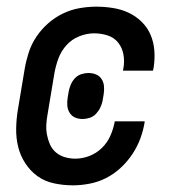

<svg xmlns="http://www.w3.org/2000/svg" viewBox="-20 -548 540 576"><path d="M199 8Q170 8 142 2Q114 -4 92.5 -19.5Q71 -35 56 -58Q41 -81 34.5 -107.5Q28 -134 28.5 -163Q29 -192 34 -221L54 -341Q58 -365 66 -390Q74 -415 89 -437.5Q104 -460 124.5 -478Q145 -496 169 -507.5Q193 -519 218.5 -523.5Q244 -528 269 -528Q294 -528 319 -524Q344 -520 365.5 -510Q387 -500 404.5 -483Q422 -466 431.5 -444Q441 -422 443 -397Q445 -372 441 -346L439 -336H349L350 -342Q354 -363 350.5 -383.5Q347 -404 335 -419.5Q323 -435 303.5 -441.5Q284 -448 262 -448Q240 -448 217.5 -439Q195 -430 179 -412Q163 -394 155 -372Q147 -350 143 -327L123 -207Q120 -191 119 -175Q118 -159 121 -143.5Q124 -128 130 -114.5Q136 -101 147.5 -91Q159 -81 174.5 -76.5Q190 -72 206 -72Q227 -72 248 -80Q269 -88 285.5 -104Q302 -120 311 -140.5Q320 -161 324 -182V-184H414V-182Q410 -157 401 -132.5Q392 -108 377 -85.5Q362 -63 342 -44.5Q322 -26 298.5 -14Q275 -2 249 3Q223 8 199 8ZM228 -191Q215 -191 205 -195.5Q195 -200 189 -209.5Q183 -219 182 -231Q181 -243 183 -255L186 -273Q188 -284 192.5 -294.5Q197 -305 205 -313.5Q213 -322 224 -325.5Q235 -329 245 -329Q258 -329 268.5 -324.5Q279 -320 285 -310.5Q291 -301 292 -289Q293 -277 291 -265L288 -247Q286 -236 281 -225.5Q276 -215 268 -206.5Q260 -198 249 -194.5Q238 -191 228 -191Z"/></svg>

Font: Iosevka Medium Oblique
Style: Regular
Weight: 500
Italic angle: -9°
Monospace: yes
Designer: Belleve Invis
Foundry: Belleve Invis
Version: Version 32.5.0; ttfautohint (v1.8.4)